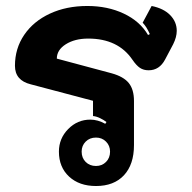

<svg xmlns="http://www.w3.org/2000/svg" viewBox="-20 -613 641 642"><path d="M291 -276 83 -331Q30 -344 30 -393Q30 -451 61 -496.5Q92 -542 147 -567.5Q202 -593 272 -593Q340 -593 394 -567.5Q448 -542 475 -496L481 -499Q470 -524 457 -537L487 -593Q527 -585 549 -562.5Q571 -540 571 -510Q571 -489 559 -465L532 -414Q513 -378 477 -378Q460 -378 448 -386Q436 -394 423 -413Q375 -484 275 -484Q230 -484 200 -465Q170 -446 170 -417L353 -368Q393 -357 410.5 -335.5Q428 -314 428 -275V-128Q428 -63 394.5 -27Q361 9 301 9Q245 9 211 -22.5Q177 -54 177 -106Q177 -150 208 -181.5Q239 -213 282 -213Q307 -213 332 -199L336 -205Q327 -212 314.5 -218Q302 -224 291 -225ZM348 -106Q348 -126 334.5 -139.5Q321 -153 301 -153Q280 -153 266.5 -139.5Q253 -126 253 -106Q253 -85 266.5 -71.5Q280 -58 301 -58Q321 -58 334.5 -71.5Q348 -85 348 -106Z"/></svg>

Font: K2D ExtraBold
Style: Regular
Weight: 800
Designer: Katatrad Aksorn Co.,Ltd.
Foundry: Cadson Demak Co.,Ltd.
Version: Version 1.000; ttfautohint (v1.6)